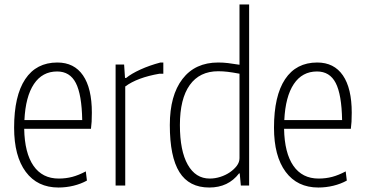

<svg xmlns="http://www.w3.org/2000/svg" viewBox="-20 -828 1629 857"><path d="M241 9Q147 9 95 -61Q43 -131 43 -258Q43 -400 92.5 -474.5Q142 -549 236 -549Q311 -549 350.5 -491.5Q390 -434 390 -325Q390 -300 389 -284.5Q388 -269 386 -253H88Q90 -145 129.5 -88Q169 -31 242 -31Q274 -31 302.5 -38.5Q331 -46 363 -63L368 -22Q341 -7 308 1Q275 9 241 9ZM235 -509Q169 -509 131.5 -453Q94 -397 89 -292H347Q345 -406 318.5 -457.5Q292 -509 235 -509Z M496 -540H534L538 -480H543Q566 -499 606.5 -517.5Q647 -536 696 -549H709V-499H692Q593 -482 539 -442V0H496Z M914 9Q824 9 781 -59.5Q738 -128 738 -270Q738 -402 794.5 -475.5Q851 -549 954 -549Q976 -549 997 -546.5Q1018 -544 1049 -539V-808H1092V0H1055L1050 -54H1047Q999 9 914 9ZM916 -31Q940 -31 963.5 -38.5Q987 -46 1006 -59Q1025 -72 1037 -88Q1049 -104 1049 -122V-499Q1017 -505 996 -507.5Q975 -510 954 -510Q871 -510 827 -448.5Q783 -387 783 -270Q783 -155 818 -93Q853 -31 916 -31Z M1401 9Q1307 9 1255 -61Q1203 -131 1203 -258Q1203 -400 1252.5 -474.5Q1302 -549 1396 -549Q1471 -549 1510.5 -491.5Q1550 -434 1550 -325Q1550 -300 1549 -284.5Q1548 -269 1546 -253H1248Q1250 -145 1289.5 -88Q1329 -31 1402 -31Q1434 -31 1462.5 -38.5Q1491 -46 1523 -63L1528 -22Q1501 -7 1468 1Q1435 9 1401 9ZM1395 -509Q1329 -509 1291.5 -453Q1254 -397 1249 -292H1507Q1505 -406 1478.5 -457.5Q1452 -509 1395 -509Z"/></svg>

Font: Encode Sans Compressed
Style: ExtraLight
Weight: 200
Designer: Pablo Impallari, Andres Torresi
Foundry: Pablo Impallari, Andres Torresi
Version: Version 1.000; ttfautohint (v1.00) -l 8 -r 50 -G 200 -x 14 -